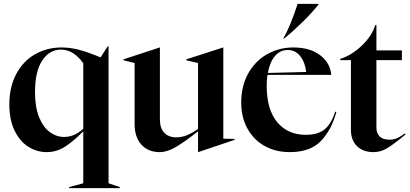

<svg xmlns="http://www.w3.org/2000/svg" viewBox="-20 -767 2110 987"><path d="M335 195 408 175V-92Q359 -42 315 -13.5Q271 15 220 15Q169 15 125 -13Q81 -41 54.5 -96.5Q28 -152 28 -230Q28 -320 63.5 -386.5Q99 -453 160 -488Q221 -523 297 -523Q343 -523 390 -510Q437 -497 497 -472L533 -528H538V175L596 195V200H335ZM310 -63Q362 -63 408 -105V-442Q358 -512 293 -512Q235 -512 197.5 -456.5Q160 -401 160 -293Q160 -216 181 -164.5Q202 -113 236 -88Q270 -63 310 -63Z M672 -129V-443L615 -457V-462L801 -523H802V-153Q802 -108 824.5 -84.5Q847 -61 886 -61Q914 -61 940 -71.5Q966 -82 998 -104V-443L938 -457V-462L1127 -523H1128V-54L1186 -53V-48L999 15H998V-92Q931 -39 885.5 -12Q840 15 801 15Q742 15 707 -23.5Q672 -62 672 -129Z M1220 -240Q1220 -324 1255.5 -388.5Q1291 -453 1352.5 -488Q1414 -523 1488 -523Q1574 -523 1626 -483Q1678 -443 1683 -382H1355Q1351 -359 1351 -326Q1351 -204 1405 -139Q1459 -74 1552 -74Q1616 -74 1650 -103Q1684 -132 1703 -193L1709 -191Q1685 -101 1630.5 -43Q1576 15 1470 15Q1397 15 1340.5 -16.5Q1284 -48 1252 -106Q1220 -164 1220 -240ZM1554 -397Q1548 -448 1523 -479Q1498 -510 1460 -510Q1420 -510 1393.5 -479Q1367 -448 1357 -392ZM1510 -747H1617V-743Q1583 -701 1536.5 -655Q1490 -609 1441 -569H1436Q1453 -597 1473 -645.5Q1493 -694 1510 -747Z M1784 -100V-458H1729V-464Q1790 -484 1841.5 -534Q1893 -584 1909 -638H1915V-508H2046V-458H1915V-111Q1915 -81 1932 -65Q1949 -49 1982 -49Q2004 -49 2022 -57Q2040 -65 2061 -81L2065 -76Q2001 -23 1968.5 -4Q1936 15 1900 15Q1847 15 1815.5 -15.5Q1784 -46 1784 -100Z"/></svg>

Font: Nyght Serif Medium
Style: Regular
Weight: 500
Designer: Maksym Kobuzan
Version: Version 0.410